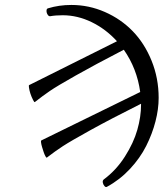

<svg xmlns="http://www.w3.org/2000/svg" viewBox="-20 -696 677 783"><path d="M170.9 -53.2Q168.9 -52.2 165.3 -58.8Q161.6 -65.4 158.2 -75.4Q154.8 -85.4 151.6 -96.2Q148.4 -106.9 147.5 -114.3Q146.5 -121.6 147.9 -123L551.8 -320.8Q538.6 -416.5 484.9 -493.2Q364.3 -430.7 288.6 -387.9Q212.9 -345.2 183.6 -325.2Q154.3 -305.2 122.1 -279.8Q120.1 -277.8 114.7 -288.6Q101.6 -314.5 98.1 -339.4Q96.7 -348.1 99.1 -349.1L457 -527.8Q411.6 -577.6 353.8 -605.7Q295.9 -633.8 235.8 -633.8Q206.5 -633.8 185.1 -629.9Q178.7 -628.9 174.1 -636.5Q169.4 -644 169.7 -652.3Q169.9 -660.6 175.8 -662.1Q220.7 -675.8 271 -675.8Q342.3 -675.8 407.5 -647.2Q472.7 -618.7 521 -569.1Q569.3 -519.5 598.1 -448.5Q627 -377.4 627 -296.9Q627 -251 614 -200.7Q601.1 -150.4 576.2 -100.8Q551.3 -51.3 509.8 -6.8Q468.3 37.6 416 65.9Q411.1 68.8 405.8 62.5Q400.4 56.2 399.2 48.3Q397.9 40.5 402.8 36.1Q453.6 -1.5 489.3 -57.4Q524.9 -113.3 540 -166.5Q555.2 -219.7 555.2 -269V-272.9Q429.7 -210 348.9 -165.3Q268.1 -120.6 236.3 -99.9Q204.6 -79.1 170.9 -53.2Z"/></svg>

Font: Junicode SmCond Light
Style: Italic
Weight: 300
Width: 4
Italic angle: -11°
Designer: Peter S. Baker
Version: Version 2.206